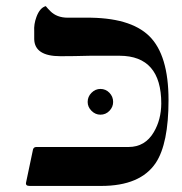

<svg xmlns="http://www.w3.org/2000/svg" viewBox="-20 -613 599 633"><path d="M535.6 -283.2Q535.6 -139.6 493.7 -76.2Q442.9 0 313.5 0H77.6Q63.5 0 65.9 -11.2L88.9 -120.6Q91.3 -128.4 100.1 -128.4H403.8Q458.5 -128.4 487.3 -177.7Q511.2 -218.3 511.7 -271.5Q511.7 -428.7 374.5 -429.2H276.9Q222.2 -427.7 179.2 -427.7Q94.2 -427.7 92.8 -483.9V-510.3Q91.3 -533.2 100.1 -557.1Q111.3 -587.4 130.9 -592.8Q137.2 -585 146 -576.2Q167.5 -554.7 203.1 -554.7H262.7Q408.7 -556.2 472.2 -493.9Q535.6 -431.6 535.6 -283.2ZM353 -276.9Q353 -260.3 340.8 -247.6Q328.6 -234.9 311 -234.9Q294.4 -234.9 281.7 -247.6Q269 -260.3 269 -276.9Q269 -294.4 281.7 -307.1Q294.4 -319.8 311 -319.8Q328.6 -319.8 340.8 -307.1Q353 -294.4 353 -276.9Z"/></svg>

Font: Accordance
Style: Regular
Weight: 400
Version: Version 1.1 (build May 11, 2018) Miklal Software Solutions, 